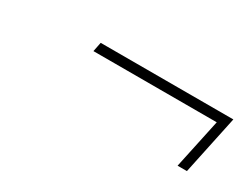

<svg xmlns="http://www.w3.org/2000/svg" viewBox="-32 -550 696 534"><g transform="rotate(30 316.0 -282.5)"><path d="M569 -188 609 -377H183L177 -347H573L539 -188Z"/></g></svg>

Font: LT Wave Text Thin Italic
Style: Regular
Weight: 100
Designer: Daniel Lyons
Version: Version 2.5 (Glyphs App)